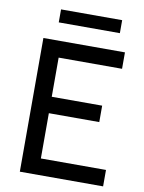

<svg xmlns="http://www.w3.org/2000/svg" viewBox="-94 -926 741 990"><g transform="rotate(10 277.0 -430.5)"><path d="M80 0V-700H507V-614H175V-409H439V-323H175V-86H516V0ZM144 -793V-861H464V-793Z"/></g></svg>

Font: Cabin Resolve
Style: Regular-Resolve
Weight: 400
Designer: Pablo Impallari
Foundry: Pablo Impallari. http://www.impallari.com Igino Marini. http://www.ikern.com
Version: Version 3.001